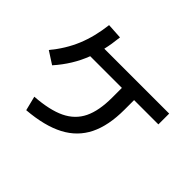

<svg xmlns="http://www.w3.org/2000/svg" viewBox="-179 -1053 1358 1358"><g transform="rotate(45 500.0 -374.0)"><path d="M589 -447V-544H272Q224 -417 127 -308L34 -368Q111 -461 153.5 -563.5Q196 -666 211 -794L327 -787Q319 -711 305 -652H954V-544H711V-447Q711 -289 659.5 -185Q608 -81 500.5 -24.5Q393 32 222 46L195 -62Q339 -72 425 -113.5Q511 -155 550 -235.5Q589 -316 589 -447Z"/></g></svg>

Font: Enso SemiBold
Style: Regular
Weight: 600
Designer: Coji Morishita
Foundry: UNDERFOREST DESIGN
Version: Version 1.000